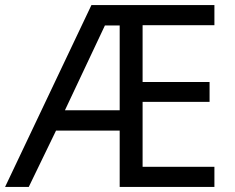

<svg xmlns="http://www.w3.org/2000/svg" viewBox="-21 -734 922 754"><path d="M821 0H449V-221H199L92 0H-1L338 -714H821V-635H539V-412H802V-334H539V-79H821ZM234 -301H449V-634H391Z"/></svg>

Font: Noto Sans Lisu
Style: Regular
Weight: 400
Designer: Monotype Design Team. David Williams.
Foundry: Monotype Imaging Inc.
Version: Version 2.102